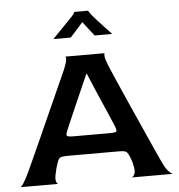

<svg xmlns="http://www.w3.org/2000/svg" viewBox="-55 -860 849 913"><g transform="rotate(-5 369.0 -404.0)"><path d="M5 0Q9 0 19 -14Q29 -28 45 -61Q52 -76 68.5 -112Q85 -148 107 -197Q129 -246 153 -299.5Q177 -353 199 -402Q221 -451 237.5 -488Q254 -525 261 -540Q274 -572 275 -586Q276 -600 271 -600H461Q457 -600 458 -586Q459 -572 472 -540Q478 -525 494 -488.5Q510 -452 531.5 -403Q553 -354 576.5 -301.5Q600 -249 622 -200Q644 -151 660.5 -114Q677 -77 685 -61Q700 -28 714 -14Q728 0 735 0H536Q545 -2 551 -16Q557 -30 549 -61Q548 -69 544 -80.5Q540 -92 537 -99Q531 -114 525.5 -120Q520 -126 510 -127.5Q500 -129 480 -129H252Q230 -129 218.5 -127.5Q207 -126 201.5 -120Q196 -114 192 -100Q189 -91 185.5 -80Q182 -69 181 -61Q172 -28 176 -14Q180 0 187 0ZM278 -219H451Q480 -219 483 -224Q486 -229 480 -246Q467 -278 451 -314.5Q435 -351 419.5 -386.5Q404 -422 390.5 -454Q377 -486 367 -510H365Q346 -468 326.5 -423Q307 -378 289.5 -338.5Q272 -299 261.5 -274Q251 -249 251 -249Q244 -233 246 -226Q248 -219 278 -219ZM223 -688Q237 -703 255.5 -721.5Q274 -740 291 -758Q308 -776 319 -787Q327 -796 330 -801.5Q333 -807 333 -808H400Q400 -804 413 -787Q419 -780 434.5 -762.5Q450 -745 469 -725Q488 -705 504 -688H420L367 -756L306 -688Z"/></g></svg>

Font: Red Rose Medium
Style: Regular
Weight: 500
Designer: Jaikishan Patel
Version: Version 2.000